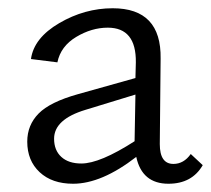

<svg xmlns="http://www.w3.org/2000/svg" viewBox="-20 -440 511 465"><path d="M442 -67 471 -40Q445 5 388 5Q324 5 310 -60Q226 5 157 5Q106 5 76 -23Q46 -51 46 -97Q46 -137 73.5 -165Q101 -193 169 -212L308 -251L309 -289Q310 -373 241 -373Q202 -373 164.5 -350.5Q127 -328 119 -289L55 -297Q62 -348 123.5 -384Q185 -420 253 -420Q371 -420 369 -298L367 -91Q367 -43 400 -43Q425 -43 442 -67ZM111 -104Q111 -76 128.5 -60Q146 -44 177 -44Q222 -44 306 -98V-101L308 -211L187 -174Q111 -151 111 -104Z"/></svg>

Font: EauTestInfant
Style: Regular
Weight: 400
Designer: Christian Thalmann (Catharsis Fonts)
Version: Version 0.001;PS 000.001;hotconv 1.0.88;makeotf.lib2.5.64775